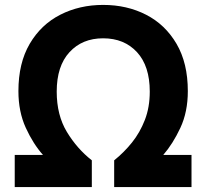

<svg xmlns="http://www.w3.org/2000/svg" viewBox="-20 -745 840 782"><path d="M400 -725Q304 -725 225.5 -685Q147 -645 101 -566.5Q55 -488 55 -374Q55 -290 85 -224.5Q115 -159 155 -114H40V17H354V-92Q294 -139 252.5 -207.5Q211 -276 211 -372Q211 -476 263 -532.5Q315 -589 400 -589Q486 -589 538 -532.5Q590 -476 590 -372Q590 -308 570 -256.5Q550 -205 517.5 -164.5Q485 -124 445 -92V17H760V-114H645Q684 -159 714.5 -224Q745 -289 745 -374Q745 -488 699 -566.5Q653 -645 575 -685Q497 -725 400 -725Z"/></svg>

Font: Repo Bold
Style: Bold
Weight: 700
Designer: Stefan Peev
Foundry: Context Ltd
Version: Version 1.502